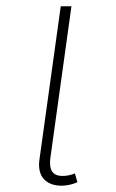

<svg xmlns="http://www.w3.org/2000/svg" viewBox="-20 -580 367 610"><path d="M226 -1Q200 10 176 10Q143 10 123.5 -7Q104 -24 104 -58Q104 -64 106 -78L173 -560H207L140 -78Q139 -72 139 -62Q139 -21 178 -21Q199 -21 218 -29Z"/></svg>

Font: FiraGO UltraLight
Style: Italic
Weight: 200
Italic angle: -8°
Designer: bBox Type GmbH
Foundry: bBox Type GmbH
Version: Version 1.001